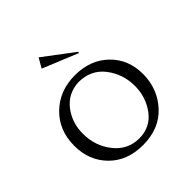

<svg xmlns="http://www.w3.org/2000/svg" viewBox="-165 -722 853 853"><g transform="rotate(-45 261.5 -295.0)"><path d="M255 7Q157 7 97 -53.5Q37 -114 37 -207Q37 -304 100.5 -365.5Q164 -427 261 -427Q357 -427 418 -368Q479 -309 479 -217Q479 -125 419 -59Q359 7 255 7ZM249 -394Q181 -390 141.5 -338.5Q102 -287 102 -218Q102 -141 147.5 -83.5Q193 -26 265 -26Q335 -26 375.5 -80.5Q416 -135 416 -205Q416 -279 372 -336.5Q328 -394 249 -394ZM345 -490 343 -484 177 -552 203 -597Z"/></g></svg>

Font: Forum
Style: Regular
Weight: 400
Designer: Denis Masharov
Foundry: Denis Masharov
Version: Version 1.000